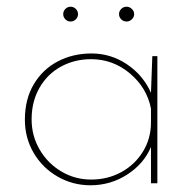

<svg xmlns="http://www.w3.org/2000/svg" viewBox="-20 -545 582 571"><path d="M448 -378V0H429V-108Q408 -58 358.5 -26Q309 6 249 6Q196 6 151 -20Q106 -46 80 -90.5Q54 -135 54 -189Q54 -250 80.5 -294.5Q107 -339 152 -362.5Q197 -386 252 -386Q310 -386 358 -353.5Q406 -321 429 -269L433 -378ZM429 -181V-222Q417 -284 366.5 -326.5Q316 -369 251 -369Q202 -369 161.5 -347Q121 -325 97.5 -284Q74 -243 74 -190Q74 -141 98 -100Q122 -59 162.5 -35Q203 -11 251 -11Q300 -11 340.5 -33Q381 -55 405 -94Q429 -133 429 -181ZM190 -525Q199 -525 205.5 -518.5Q212 -512 212 -503Q212 -494 205.5 -487.5Q199 -481 190 -481Q181 -481 174.5 -487.5Q168 -494 168 -503Q168 -512 174.5 -518.5Q181 -525 190 -525ZM357 -525Q365 -525 372 -518.5Q379 -512 379 -503Q379 -494 372 -487.5Q365 -481 357 -481Q347 -481 340.5 -487.5Q334 -494 334 -503Q334 -512 340.5 -518.5Q347 -525 357 -525Z"/></svg>

Font: Josefin Sans Thin
Style: Regular
Weight: 250
Designer: Santiago Orozco
Foundry: Typemade
Version: Version 2.000